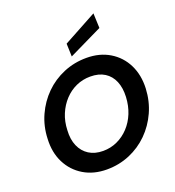

<svg xmlns="http://www.w3.org/2000/svg" viewBox="-169 -1099 1131 1242"><g transform="rotate(-20 396.5 -477.5)"><path d="M354 12Q263 12 195 -29Q127 -70 91 -141.5Q55 -213 60 -306Q63 -391 96.5 -465Q130 -539 186 -594.5Q242 -650 316 -681Q390 -712 474 -712Q565 -712 633 -671Q701 -630 736.5 -558.5Q772 -487 768 -395Q764 -309 730.5 -235Q697 -161 641 -105.5Q585 -50 511.5 -19Q438 12 354 12ZM372 -109Q424 -109 469.5 -130Q515 -151 550 -188.5Q585 -226 605.5 -276.5Q626 -327 629 -387Q632 -449 613 -494.5Q594 -540 554.5 -565Q515 -590 456 -590Q404 -590 358.5 -569.5Q313 -549 278 -511.5Q243 -474 222 -424Q201 -374 199 -314Q195 -252 215 -206Q235 -160 275 -134.5Q315 -109 372 -109ZM389 -753 386 -842 616 -967 620 -865Z"/></g></svg>

Font: DM Sans
Style: Bold Italic
Weight: 700
Italic angle: -10°
Designer: Colophon Foundry, Jonny Pinhorn
Foundry: Colophon Foundry
Version: Version 4.004;gftools[0.9.30]